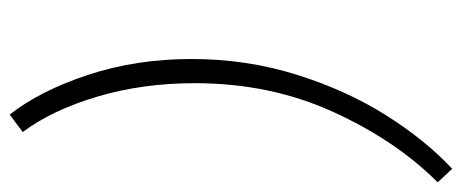

<svg xmlns="http://www.w3.org/2000/svg" viewBox="-299 -491 955 397"><g transform="rotate(90 178.5 -292.5)"><path d="M102 -211Q102 -325 134.5 -428.5Q167 -532 218.5 -613.5Q270 -695 329 -750L357 -720Q270 -633 211 -503Q152 -373 152 -218Q152 -109 180 -15.5Q208 78 253 138L217 165Q168 103 135 3.5Q102 -96 102 -211Z"/></g></svg>

Font: Josefin Sans Light
Style: Italic
Weight: 300
Italic angle: -7°
Designer: Santiago Orozco
Foundry: Typemade
Version: Version 2.000